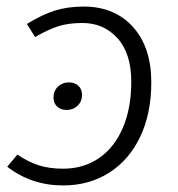

<svg xmlns="http://www.w3.org/2000/svg" viewBox="-20 -554 543 585"><path d="M441 -303Q441 -209 407.5 -138Q374 -67 313 -28Q252 11 172 11Q76 11 2 -46L33 -83Q65 -61 97.5 -50.5Q130 -40 172 -40Q235 -40 282 -72.5Q329 -105 354.5 -165Q380 -225 380 -305Q380 -391 338 -437.5Q296 -484 231 -484Q189 -484 157.5 -474Q126 -464 87 -441L62 -481Q109 -510 148 -522Q187 -534 235 -534Q329 -534 385 -472Q441 -410 441 -303ZM143 -257Q143 -277 156.5 -290Q170 -303 190 -303Q208 -303 219 -292.5Q230 -282 230 -265Q230 -245 216.5 -232Q203 -219 183 -219Q165 -219 154 -229.5Q143 -240 143 -257Z"/></svg>

Font: Fira Sans Light
Style: Italic
Weight: 300
Italic angle: -8°
Designer: bBox Type GmbH & Carrois Corporate GbR & Edenspiekermann AG
Foundry: bBox Type GmbH & Carrois Corporate GbR & Edenspiekermann AG
Version: Version 4.301